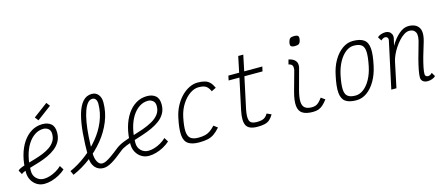

<svg xmlns="http://www.w3.org/2000/svg" viewBox="-55 -1484 4910 2129"><g transform="rotate(-15 2400.0 -419.5)"><path d="M469 -133 498 -86Q465 -56 423.5 -33.5Q382 -11 338.5 1.5Q295 14 254 14Q207 14 169.5 -9Q132 -32 109.5 -72.5Q87 -113 87 -165Q87 -268 110 -353Q133 -438 175 -500.5Q217 -563 274.5 -597.5Q332 -632 401 -632Q462 -632 499 -601Q536 -570 536 -501Q536 -443 512 -400Q488 -357 448.5 -326Q409 -295 360.5 -272.5Q312 -250 261.5 -234Q211 -218 165 -205Q119 -192 86 -180.5Q53 -169 40 -155L14 -202Q28 -218 59.5 -230Q91 -242 134 -254Q177 -266 224 -280Q271 -294 316 -312Q361 -330 398 -355.5Q435 -381 457 -416Q479 -451 479 -499Q479 -539 454.5 -559Q430 -579 398 -579Q344 -579 297.5 -548Q251 -517 216.5 -461.5Q182 -406 163 -330Q144 -254 144 -163Q144 -109 179 -75.5Q214 -42 262 -42Q296 -42 333 -53.5Q370 -65 405.5 -85.5Q441 -106 469 -133ZM371 -684 340 -725 505 -848 536 -807Z M1134 -160Q1171 -189 1224.5 -210Q1278 -231 1339.5 -249.5Q1401 -268 1461 -289Q1521 -310 1570.5 -338Q1620 -366 1649.5 -404.5Q1679 -443 1679 -499Q1679 -539 1654.5 -559Q1630 -579 1598 -579Q1544 -579 1497.5 -548Q1451 -517 1416.5 -461.5Q1382 -406 1363 -330Q1344 -254 1344 -163Q1344 -109 1379 -75.5Q1414 -42 1462 -42Q1496 -42 1533 -53.5Q1570 -65 1605.5 -85.5Q1641 -106 1669 -133L1698 -86Q1665 -56 1623.5 -33.5Q1582 -11 1538.5 1.5Q1495 14 1454 14Q1407 14 1369.5 -9Q1332 -32 1309.5 -72.5Q1287 -113 1287 -165Q1287 -268 1310 -353Q1333 -438 1375 -500.5Q1417 -563 1474.5 -597.5Q1532 -632 1601 -632Q1662 -632 1699 -601Q1736 -570 1736 -501Q1736 -443 1711.5 -400Q1687 -357 1646 -326Q1605 -295 1553.5 -271.5Q1502 -248 1446 -229.5Q1390 -211 1337.5 -194.5Q1285 -178 1241 -160.5Q1197 -143 1170 -120Q1084 -49 1029 -17.5Q974 14 932 14Q872 14 835.5 -29Q799 -72 799 -142Q799 -295 809.5 -418.5Q820 -542 845 -630.5Q870 -719 912 -766.5Q954 -814 1016 -814Q1063 -814 1090.5 -780Q1118 -746 1118 -691Q1118 -579 1075.5 -474Q1033 -369 959 -278.5Q885 -188 790 -116.5Q695 -45 590 0L568 -48Q664 -91 752.5 -158Q841 -225 910.5 -309Q980 -393 1020 -490.5Q1060 -588 1060 -691Q1060 -722 1046.5 -741Q1033 -760 1008 -760Q978 -760 954 -732Q930 -704 911.5 -652Q893 -600 880.5 -527.5Q868 -455 862 -366Q856 -277 856 -174Q857 -114 878 -76.5Q899 -39 933 -39Q953 -39 978 -51Q1003 -63 1040.5 -89Q1078 -115 1134 -160Z M2229 -125 2273 -92Q2238 -52 2205 -28.5Q2172 -5 2131 4.5Q2090 14 2030 14Q1948 14 1905 -16Q1862 -46 1856 -117.5Q1850 -189 1877 -313Q1892 -384 1923.5 -442.5Q1955 -501 1997 -543.5Q2039 -586 2087 -609Q2135 -632 2182 -632Q2232 -632 2265.5 -622Q2299 -612 2322 -588.5Q2345 -565 2363 -524L2311 -498Q2297 -529 2280 -547Q2263 -565 2239 -572Q2215 -579 2179 -579Q2130 -579 2079.5 -544.5Q2029 -510 1989 -448.5Q1949 -387 1931 -305Q1910 -203 1913 -145.5Q1916 -88 1945.5 -63.5Q1975 -39 2033 -39Q2081 -39 2113 -47Q2145 -55 2171.5 -73.5Q2198 -92 2229 -125Z M2701 14Q2601 14 2573 -38.5Q2545 -91 2570 -210L2646 -565H2522L2533 -618H2657L2695 -800H2753L2715 -618H2923L2911 -565H2703L2626 -206Q2608 -116 2623.5 -77.5Q2639 -39 2704 -39Q2740 -39 2764 -45Q2788 -51 2804 -65Q2820 -79 2834 -102L2885 -79Q2864 -43 2840.5 -22.5Q2817 -2 2783.5 6Q2750 14 2701 14Z M3336 14Q3260 14 3218.5 -12Q3177 -38 3170.5 -98.5Q3164 -159 3192 -262L3255 -489Q3260 -517 3252.5 -537Q3245 -557 3209 -565L3223 -618Q3276 -608 3300 -578.5Q3324 -549 3314 -502L3249 -262Q3227 -178 3229.5 -129.5Q3232 -81 3259.5 -60Q3287 -39 3338 -39Q3363 -39 3382 -46Q3401 -53 3419 -70Q3437 -87 3459 -117L3504 -85Q3476 -48 3451 -26Q3426 -4 3399 5Q3372 14 3336 14ZM3334 -743Q3298 -743 3286.5 -755.5Q3275 -768 3283 -802Q3290 -831 3304 -842Q3318 -853 3348 -853Q3385 -853 3395.5 -840.5Q3406 -828 3399 -794Q3393 -765 3378.5 -754Q3364 -743 3334 -743Z M3836 14Q3752 14 3710 -17Q3668 -48 3662 -119.5Q3656 -191 3683 -313Q3702 -408 3744 -479.5Q3786 -551 3843 -591.5Q3900 -632 3964 -632Q4048 -632 4090.5 -601Q4133 -570 4138.5 -499Q4144 -428 4117 -305Q4097 -211 4055.5 -139Q4014 -67 3957.5 -26.5Q3901 14 3836 14ZM3839 -39Q3888 -39 3933 -73.5Q3978 -108 4012 -170Q4046 -232 4063 -313Q4084 -415 4082 -473Q4080 -531 4051 -555Q4022 -579 3961 -579Q3912 -579 3867.5 -544.5Q3823 -510 3789 -448.5Q3755 -387 3737 -305Q3716 -204 3718 -145.5Q3720 -87 3749.5 -63Q3779 -39 3839 -39Z M4719 -64 4745 -20Q4732 -5 4706 4.5Q4680 14 4652 14Q4619 14 4599 -3Q4579 -20 4579 -47Q4578 -75 4588 -128.5Q4598 -182 4616.5 -253Q4635 -324 4659 -404Q4689 -498 4670 -538.5Q4651 -579 4599 -579Q4570 -579 4539.5 -560Q4509 -541 4480 -509.5Q4451 -478 4426 -440.5Q4401 -403 4383 -363Q4365 -323 4358 -289L4297 0H4238L4352 -529Q4353 -534 4353.5 -539.5Q4354 -545 4354 -549Q4354 -562 4344.5 -570.5Q4335 -579 4320 -579Q4310 -579 4297.5 -573Q4285 -567 4273 -555L4246 -598Q4260 -614 4286.5 -623Q4313 -632 4339 -632Q4362 -632 4380.5 -621Q4399 -610 4408.5 -588.5Q4418 -567 4411 -538L4393 -461Q4436 -536 4491 -584Q4546 -632 4601 -632Q4689 -632 4722.5 -576Q4756 -520 4716 -398Q4693 -326 4675 -261Q4657 -196 4647 -146Q4637 -96 4638 -69Q4638 -56 4647.5 -47.5Q4657 -39 4672 -39Q4683 -39 4696 -45.5Q4709 -52 4719 -64Z"/></g></svg>

Font: Victor Mono Thin ExtraLight
Style: Italic
Weight: 250
Italic angle: -12°
Monospace: yes
Version: Version 1.561;gftools[0.9.30]